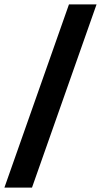

<svg xmlns="http://www.w3.org/2000/svg" viewBox="-20 -767 457 870"><path d="M292.5 -747.1H417.5L125 83H0Z"/></svg>

Font: Hammersmith One
Style: Regular
Weight: 400
Designer: Nicole Fally
Foundry: Nicole Fally
Version: Version 1.003